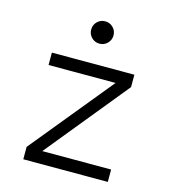

<svg xmlns="http://www.w3.org/2000/svg" viewBox="-108 -812 802 900"><g transform="rotate(15 293.0 -362.0)"><path d="M87.9 0V-60.1L413.1 -457.5H87.9V-517.6H488.3V-457.5L164.1 -60.1H498V0ZM292 -615.7Q269.5 -615.7 253.7 -631.6Q237.8 -647.5 237.8 -669.9Q237.8 -692.9 253.7 -708.5Q269.5 -724.1 292 -724.1Q314.5 -724.1 330.3 -708.5Q346.2 -692.9 346.2 -669.9Q346.2 -647.5 330.3 -631.6Q314.5 -615.7 292 -615.7Z"/></g></svg>

Font: Cascadia Mono PL Light
Style: Regular
Weight: 300
Monospace: yes
Designer: Aaron Bell
Foundry: Saja Typeworks
Version: Version 2404.023; ttfautohint (v1.8.4)